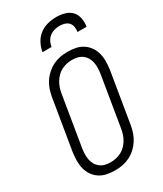

<svg xmlns="http://www.w3.org/2000/svg" viewBox="-235 -1043 969 1139"><g transform="rotate(-30 250.0 -473.5)"><path d="M202 8Q174 8 146.5 2.5Q119 -3 97 -17.5Q75 -32 60 -54Q45 -76 38.5 -102Q32 -128 32.5 -156Q33 -184 37 -213L94 -558Q98 -582 106.5 -606.5Q115 -631 129.5 -653Q144 -675 164.5 -693Q185 -711 208.5 -722.5Q232 -734 257 -738.5Q282 -743 307 -743Q336 -743 363 -737.5Q390 -732 412 -717.5Q434 -703 449 -681Q464 -659 470.5 -633Q477 -607 476.5 -579Q476 -551 472 -522L415 -177Q411 -153 402.5 -128.5Q394 -104 379.5 -82Q365 -60 345 -42Q325 -24 301 -12.5Q277 -1 252 3.5Q227 8 202 8ZM203 -47Q221 -47 239.5 -51Q258 -55 275 -63.5Q292 -72 306 -86Q320 -100 330 -116.5Q340 -133 346 -150.5Q352 -168 355 -186L412 -531Q415 -551 415.5 -570Q416 -589 412.5 -607.5Q409 -626 400 -641.5Q391 -657 376.5 -668Q362 -679 344 -683.5Q326 -688 306 -688Q288 -688 269.5 -684Q251 -680 234 -671.5Q217 -663 203 -649Q189 -635 179 -618.5Q169 -602 163 -584.5Q157 -567 154 -549L97 -204Q94 -184 93.5 -165Q93 -146 96.5 -127.5Q100 -109 109 -93.5Q118 -78 132.5 -67Q147 -56 165 -51.5Q183 -47 203 -47ZM178 -815Q183 -844 197.5 -872.5Q212 -901 237.5 -920.5Q263 -940 293 -947.5Q323 -955 352 -955Q381 -955 409 -947.5Q437 -940 455.5 -920.5Q474 -901 479.5 -872.5Q485 -844 480 -815H418Q421 -833 418 -850Q415 -867 404.5 -878.5Q394 -890 377.5 -895Q361 -900 343 -900Q326 -900 307.5 -895Q289 -890 274.5 -878.5Q260 -867 251.5 -850Q243 -833 240 -815Z"/></g></svg>

Font: Iosevka SS04 Light
Style: Italic
Weight: 300
Italic angle: -9°
Monospace: yes
Designer: Belleve Invis
Foundry: Belleve Invis
Version: Version 19.0.0; ttfautohint (v1.8.4)